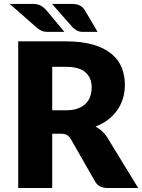

<svg xmlns="http://www.w3.org/2000/svg" viewBox="-20 -934 706 954"><path d="M307.5 -386Q342 -386 366.2 -394.8Q390.5 -403.5 406 -419Q421.5 -434.5 428.5 -455.2Q435.5 -476 435.5 -500Q435.5 -548 404.2 -575Q373 -602 307.5 -602H239.5V-386ZM666.5 0H513.5Q471 0 452.5 -32L331.5 -243.5Q323 -257 312.5 -263.2Q302 -269.5 282.5 -269.5H239.5V0H70.5V-728.5H307.5Q386.5 -728.5 442.2 -712.2Q498 -696 533.2 -667Q568.5 -638 584.5 -598.5Q600.5 -559 600.5 -512.5Q600.5 -477 591 -445.5Q581.5 -414 563 -387.2Q544.5 -360.5 517.2 -339.5Q490 -318.5 454.5 -305Q471 -296.5 485.5 -283.8Q500 -271 511.5 -253.5ZM338.5 -914.5Q362 -914.5 377 -906.5Q392 -898.5 400.5 -884.5L465 -775.5H392Q383.5 -775.5 376.8 -777Q370 -778.5 364.2 -781.2Q358.5 -784 353.2 -788Q348 -792 342 -797L238.5 -914.5ZM143.5 -914.5Q167 -914.5 182.5 -906Q198 -897.5 209.5 -884.5L300 -775.5H217Q199.5 -775.5 187 -781Q174.5 -786.5 162 -797L28.5 -914.5Z"/></svg>

Font: Lato ExtraBold
Style: Regular
Weight: 800
Designer: Lukasz Dziedzic with Adam Twardoch and Botio Nikoltchev
Foundry: tyPoland Lukasz Dziedzic
Version: Version 2.015; 2015-08-06; http://www.latofonts.com/